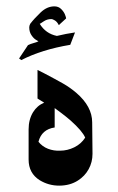

<svg xmlns="http://www.w3.org/2000/svg" viewBox="-20 -580 371 604"><path d="M271 -96Q271 -70 259 -48Q247 -26 225 -12Q200 4 166 4Q133 4 105 -13Q70 -35 70 -78V-173Q70 -204 84 -227Q97 -248 119 -257L98 -270V-360L116 -351Q156 -330 178 -317.5Q200 -305 220 -288Q270 -245 270 -195ZM169 -106Q192 -106 213.5 -116.5Q235 -127 248 -147Q239 -168 202 -201Q187 -214 171.5 -225.5Q156 -237 152 -240V-179Q111 -173 101 -134Q113 -119 131 -112Q149 -105 169 -106ZM216 -478 201 -439Q111 -424 47 -391L40 -396L68 -438Q76 -442 85.5 -444.5Q95 -447 101 -450Q99 -451 92 -455.5Q85 -460 78.5 -470Q72 -480 72 -494Q72 -499 75 -505Q88 -522 108 -541Q128 -560 151 -560Q164 -560 172.5 -551.5Q181 -543 184.5 -534Q188 -525 188 -522L165 -501Q160 -511 153 -515.5Q146 -520 141 -520Q128 -520 117 -512.5Q106 -505 105 -505Q124 -474 159 -467Q188 -474 216 -478Z"/></svg>

Font: Katibeh
Style: Regular
Weight: 400
Designer: Arabic design by Kourosh Beigpour, Latin design by Eduardo Tunni, engineering by Lasse Fister
Version: Version 1.000